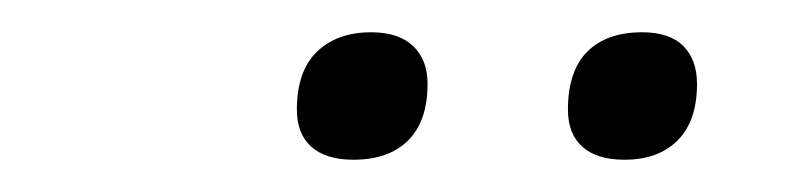

<svg xmlns="http://www.w3.org/2000/svg" viewBox="-20 -711 487 119"><path d="M367 -612Q350 -612 341 -620Q332 -628 332 -643Q332 -667 344 -679Q356 -691 378 -691Q395 -691 403.5 -682.5Q412 -674 412 -659Q412 -636 400 -624Q388 -612 367 -612ZM199 -612Q182 -612 173 -620Q164 -628 164 -643Q164 -667 176.5 -679Q189 -691 210 -691Q227 -691 236 -682.5Q245 -674 245 -659Q245 -636 233 -624Q221 -612 199 -612Z"/></svg>

Font: Nunito ExtraLight Light
Style: Italic
Weight: 300
Italic angle: -9°
Version: Version 3.602